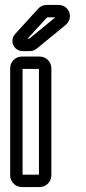

<svg xmlns="http://www.w3.org/2000/svg" viewBox="-20 -729 347 774"><path d="M71 -25V-451H137V-25ZM187 -22V-454C187 -480 166 -501 140 -501H68C42 -501 21 -480 21 -454V-22C21 4 42 25 68 25H140C166 25 187 4 187 -22ZM91 -573 169 -658 171 -659H203L99 -574C98 -574 97 -573 97 -573ZM71 -523H99C111 -523 117 -525 128 -533L243 -627C280 -657 258 -709 217 -709H169C155 -709 144 -705 134 -694L41 -592C25 -575 27 -549 43 -534C51 -527 60 -523 71 -523Z"/></svg>

Font: DIN Rundschrift
Style: BreitKont
Weight: 400
Width: 7
Version: Version 1.027